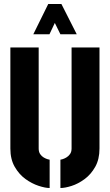

<svg xmlns="http://www.w3.org/2000/svg" viewBox="-20 -938 552 963"><path d="M147 -766 222 -918H288L365 -766H283L255 -823L228 -766ZM229 5Q207 5 173.5 -6Q140 -17 108 -40Q76 -63 54 -101Q32 -139 32 -193V-700H174V-193Q174 -176 181.5 -165Q189 -154 199.5 -148Q210 -142 218.5 -139.5Q227 -137 229 -137ZM283 5V-137Q285 -137 293.5 -139.5Q302 -142 312.5 -148Q323 -154 331 -165Q339 -176 339 -193V-700H479V-193Q479 -139 457.5 -101Q436 -63 404 -39.5Q372 -16 339 -5.5Q306 5 283 5Z"/></svg>

Font: Stick No Bills ExtraLight ExtraBold
Style: Regular
Weight: 800
Version: Version 2.000